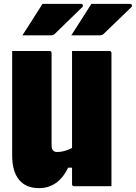

<svg xmlns="http://www.w3.org/2000/svg" viewBox="-20 -964 703 994"><path d="M200 -944H400Q406 -944 408.5 -938Q411 -932 406 -927Q380 -902 359.5 -882Q339 -862 317 -840.5Q295 -819 263 -788Q256 -781 242 -781H96Q123 -823 148 -862Q173 -901 200 -944ZM453 -944H654Q660 -944 662.5 -938Q665 -932 660 -927Q634 -902 613.5 -882Q593 -862 570.5 -840.5Q548 -819 516 -788Q509 -781 495 -781H349Q376 -823 401 -862Q426 -901 453 -944ZM182 10Q114 10 78.5 -33.5Q43 -77 43 -158V-700H236Q247 -700 247 -689V-211Q247 -177 276 -177Q291 -177 310.5 -181.5Q330 -186 353 -198V-700H546Q557 -700 557 -689V0H364Q353 0 353 -11V-96H333Q281 10 182 10Z"/></svg>

Font: Recursive Mn Lnr St Blk
Style: Regular
Weight: 900
Monospace: yes
Version: Version 1.079;hotconv 1.0.112;makeotfexe 2.5.65598; ttfautoh